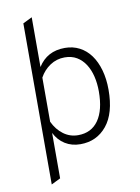

<svg xmlns="http://www.w3.org/2000/svg" viewBox="-99 -785 766 1053"><g transform="rotate(-10 284.0 -259.0)"><path d="M296 12Q248 12 211 -11Q174 -34 153 -76V177Q140 183 127.5 189.5Q115 196 102 202V-695Q115 -701 127.5 -707.5Q140 -714 153 -720V-443Q203 -523 302 -523Q347 -523 383.5 -504Q420 -485 445.5 -450Q471 -415 485 -365.5Q499 -316 499 -256Q499 -125 443 -56.5Q387 12 296 12ZM292 -39Q366 -39 405.5 -95.5Q445 -152 445 -256Q445 -301 435.5 -340Q426 -379 407 -408.5Q388 -438 359.5 -455Q331 -472 292 -472Q247 -472 210.5 -447.5Q174 -423 153 -384V-138Q175 -92 211 -65.5Q247 -39 292 -39Z"/></g></svg>

Font: Transpass ExtraLight
Style: Regular
Weight: 200
Designer: Delve Withrington
Foundry: Delve Fonts
Version: Version 1.001;December 18, 2019;FontCreator 12.0.0.2547 64-b